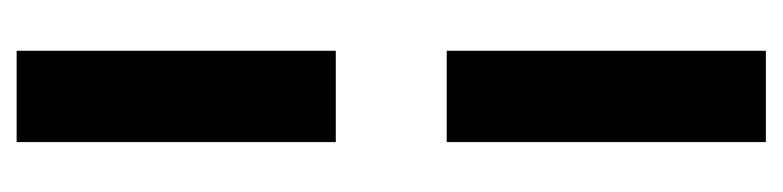

<svg xmlns="http://www.w3.org/2000/svg" viewBox="-366 -434 918 225"><g transform="rotate(90 92.5 -321.0)"><path d="M146 -256V118H39V-256ZM146 -760V-386H39V-760Z"/></g></svg>

Font: Ranchers
Style: Regular
Weight: 400
Designer: Pablo Impallari, Brenda Gallo
Foundry: Pablo Impallari, Brenda Gallo
Version: Version 1.000; ttfautohint (v0.8) -G 200 -r 50